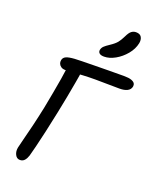

<svg xmlns="http://www.w3.org/2000/svg" viewBox="-178 -1090 970 1201"><g transform="rotate(20 307.0 -490.0)"><path d="M104.6 9.8Q83.4 9.8 72.7 -11.6Q62 -33 67.4 -59.8Q70.4 -75.4 81.7 -117.7Q93 -160 107.6 -221Q122.2 -282 136.6 -351Q147.2 -406.8 156.9 -458.2Q166.6 -509.6 174.1 -556.4Q181.6 -603.2 187.2 -645.4L280.2 -650.6Q275.4 -613.8 266.7 -565.6Q258 -517.4 248 -463.2Q238 -409 226 -352.6Q210.6 -277.6 196.1 -213.5Q181.6 -149.4 170.4 -103.8Q159.2 -58.2 153 -37.2Q146.6 -16.6 135.1 -3.4Q123.6 9.8 104.6 9.8ZM179 -616Q162.4 -616 151.5 -623.2Q140.6 -630.4 135.9 -641.6Q131.2 -652.8 133.8 -664.6Q136.8 -682.6 154.1 -690.9Q171.4 -699.2 210.6 -701.8Q225.4 -702.8 260.9 -703.5Q296.4 -704.2 342.8 -704.8Q389.2 -705.4 440 -706Q490.8 -706.6 538 -706.6Q570.8 -706.6 587.8 -700.2Q604.8 -693.8 610.1 -684.4Q615.4 -675 613.4 -663.6Q609.2 -643 589.5 -632.9Q569.8 -622.8 537.8 -622.8Q498.8 -622.8 455.8 -623.7Q412.8 -624.6 376.8 -624.6Q334.6 -624.6 295.2 -622.5Q255.8 -620.4 225.3 -618.2Q194.8 -616 179 -616ZM378.4 -777.6Q356 -777.6 346.6 -786.4Q337.2 -795.2 339.8 -809Q343 -823.6 353.8 -834Q364.6 -844.4 387.4 -859.4Q417.8 -879.4 431.5 -896.5Q445.2 -913.6 458.8 -941.6Q472.4 -970.4 485.9 -980.1Q499.4 -989.8 515.4 -989.8Q542.2 -989.8 551.9 -972.7Q561.6 -955.6 556.8 -931.6Q548.4 -890.8 519 -855.5Q489.6 -820.2 451.7 -798.9Q413.8 -777.6 378.4 -777.6Z"/></g></svg>

Font: Shantell Sans Light
Style: Italic
Weight: 300
Italic angle: -11°
Designer: Stephen Nixon, Anya Danilova, Shantell Martin
Foundry: Arrow Type
Version: Version 1.008;[ac192a2d6]